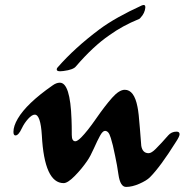

<svg xmlns="http://www.w3.org/2000/svg" viewBox="-20 -722 728 757"><path d="M280 -461Q270 -447 230 -442Q201 -438 204 -450Q204 -453 207 -456Q274 -533 373 -607Q435 -653 540 -701Q554 -706 553 -692Q551 -670 534 -652Q531 -648 528 -647Q462 -620 411 -583Q348 -540 280 -461ZM477 15Q454 15 447 -34Q442 -70 434 -107Q428 -136 425 -148.5Q422 -161 417 -177.5Q412 -194 406.5 -200Q401 -206 394 -206Q385 -206 374.5 -187Q364 -168 350 -136.5Q336 -105 324 -88Q303 -57 275 -28.5Q247 0 231 0Q155 0 145 -188Q140 -270 117 -270Q106 -270 91 -253.5Q76 -237 66 -216Q53 -188 41 -188Q33 -188 33 -202Q33 -225 50 -254Q85 -314 187 -385Q202 -396 216 -396Q257 -396 262 -251Q263 -228 263 -190Q263 -165 277 -165Q285 -165 300 -180Q324 -204 359 -254.5Q394 -305 422 -336.5Q450 -368 472 -368Q509 -368 522 -301Q527 -278 531.5 -216.5Q536 -155 537 -147Q542 -118 566 -118Q577 -118 594 -135Q617 -158 643 -188Q656 -203 676 -203Q688 -203 688 -193Q688 -184 674 -163Q612 -64 571 -23Q558 -10 529.5 2.5Q501 15 477 15Z"/></svg>

Font: Joscelyn
Style: Regular
Weight: 400
Designer: Peter S. Baker
Version: Version 1.012